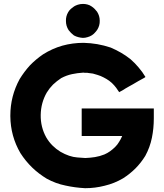

<svg xmlns="http://www.w3.org/2000/svg" viewBox="-20 -944 845 988"><path d="M407.2 -923.8Q418.9 -923.8 429.7 -920.9Q441.4 -918 451.2 -911.1Q460 -905.3 466.8 -898.4Q473.6 -891.6 479.5 -883.8Q493.2 -862.3 493.2 -837.9Q494.1 -812.5 480.5 -791Q474.6 -782.2 467.8 -775.4Q461.9 -768.6 453.1 -762.7Q442.4 -755.9 430.7 -752.9Q418.9 -749 406.2 -749Q393.6 -750 382.8 -752.9Q371.1 -755.9 360.4 -761.7Q352.5 -767.6 345.7 -774.4Q338.9 -781.2 333 -789.1Q319.3 -810.5 319.3 -835.9Q318.4 -860.4 331.1 -881.8Q336.9 -891.6 344.7 -898.4Q352.5 -905.3 361.3 -911.1Q369.1 -916 380.9 -919.9Q393.6 -923.8 407.2 -923.8ZM608.4 -244.1Q586.9 -244.1 564.5 -244.1Q542 -244.1 520.5 -244.1Q503.9 -244.1 486.3 -244.1Q469.7 -244.1 453.1 -244.1Q439.5 -244.1 426.8 -244.1Q414.1 -244.1 400.4 -244.1Q400.4 -246.1 400.4 -249Q400.4 -252 400.4 -253.9Q400.4 -267.6 400.4 -282.2Q400.4 -295.9 400.4 -309.6Q400.4 -319.3 400.4 -328.1Q400.4 -337.9 400.4 -347.7Q400.4 -357.4 400.4 -367.2Q400.4 -376 400.4 -385.7Q403.3 -385.7 405.3 -385.7Q408.2 -385.7 411.1 -385.7Q450.2 -385.7 490.2 -385.7Q530.3 -385.7 570.3 -385.7Q597.7 -385.7 625 -385.7Q652.3 -385.7 679.7 -385.7Q703.1 -385.7 725.6 -385.7Q749 -385.7 771.5 -385.7Q771.5 -383.8 771.5 -380.9Q771.5 -378.9 771.5 -376Q771.5 -374 771.5 -372.1Q771.5 -370.1 771.5 -368.2Q771.5 -364.3 771.5 -359.4Q771.5 -355.5 771.5 -351.6Q771.5 -347.7 771.5 -342.8Q771.5 -338.9 771.5 -335Q771.5 -283.2 761.7 -235.4Q752 -186.5 727.5 -141.6Q705.1 -105.5 676.8 -77.1Q648.4 -48.8 613.3 -26.4Q568.4 0 518.6 11.7Q469.7 24.4 418 24.4Q364.3 21.5 316.4 10.7Q267.6 1 220.7 -24.4Q178.7 -49.8 145.5 -82Q111.3 -115.2 85 -156.2Q34.2 -243.2 33.2 -345.7Q33.2 -347.7 33.2 -349.6Q33.2 -449.2 81.1 -537.1Q104.5 -575.2 133.8 -607.4Q164.1 -638.7 201.2 -664.1Q249 -694.3 300.8 -709Q353.5 -723.6 410.2 -723.6Q446.3 -722.7 480.5 -716.8Q514.6 -710.9 549.8 -699.2Q577.1 -687.5 602.5 -672.9Q627.9 -658.2 651.4 -639.6Q674.8 -619.1 693.4 -596.7Q712.9 -574.2 728.5 -547.9Q726.6 -545.9 724.6 -544.9Q721.7 -543.9 719.7 -542Q705.1 -534.2 691.4 -526.4Q676.8 -517.6 663.1 -509.8Q653.3 -503.9 643.6 -499Q634.8 -493.2 625 -488.3Q617.2 -483.4 609.4 -478.5Q601.6 -473.6 592.8 -469.7Q591.8 -471.7 590.8 -473.6Q588.9 -475.6 587.9 -477.5Q578.1 -493.2 567.4 -504.9Q556.6 -517.6 542 -528.3Q528.3 -538.1 512.7 -545.9Q498 -553.7 481.4 -558.6Q469.7 -562.5 458 -565.4Q446.3 -567.4 434.6 -568.4Q431.6 -569.3 429.7 -569.3Q426.8 -569.3 424.8 -569.3Q422.9 -569.3 417 -569.3Q410.2 -570.3 409.2 -570.3Q377.9 -568.4 350.6 -562.5Q322.3 -556.6 294.9 -542Q272.5 -527.3 252.9 -508.8Q234.4 -490.2 220.7 -467.8Q190.4 -415 189.5 -352.5Q188.5 -290 217.8 -237.3Q231.4 -213.9 250 -195.3Q268.6 -176.8 291 -163.1Q336.9 -136.7 377.9 -133.8Q418.9 -130.9 418.9 -130.9Q444.3 -131.8 468.8 -135.7Q493.2 -139.6 517.6 -149.4Q533.2 -156.2 546.9 -166Q560.5 -175.8 573.2 -188.5Q585 -200.2 592.8 -213.9Q601.6 -227.5 608.4 -243.2Q608.4 -243.2 608.4 -243.2Q608.4 -244.1 608.4 -244.1Z"/></svg>

Font: LeFont
Style: Bold
Weight: 800
Designer: Leryon MEDIA
Version: Version 1.0